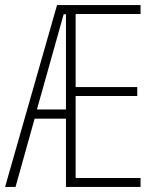

<svg xmlns="http://www.w3.org/2000/svg" viewBox="-20 -785 619 754"><path d="M532 -51H239V-319H116L41 -51H0L204 -765H532V-730H277V-443H519V-408H277V-86H532ZM125 -355H239V-729H230Z"/></svg>

Font: Noto Sans Tamil UI ExtraCondensed ExtraLight
Style: Regular
Weight: 200
Width: 2
Designer: Jelle Bosma - Monotype Design Team
Foundry: Monotype Imaging Inc.
Version: Version 2.004; ttfautohint (v1.8.4.7-5d5b)